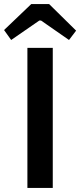

<svg xmlns="http://www.w3.org/2000/svg" viewBox="-58 -926 395 946"><path d="M202 -690V0H77V-690ZM184 -906 317 -775 282 -729 144 -825H136L-3 -729L-38 -778L96 -906Z"/></svg>

Font: Exo 2 SemiBold
Style: Regular
Weight: 600
Designer: Natanael Gama
Foundry: Natanael Gama
Version: Version 2.010